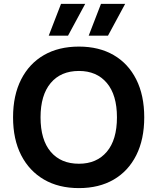

<svg xmlns="http://www.w3.org/2000/svg" viewBox="-20 -954 807 985"><path d="M498 -934H622L534 -771H435ZM293 -934H417L329 -771H230ZM385 -715Q488 -715 563 -671.5Q638 -628 679 -546.5Q720 -465 720 -352Q720 -239 679 -157.5Q638 -76 563 -32.5Q488 11 385 11Q281 11 205.5 -33Q130 -77 88.5 -158Q47 -239 47 -352Q47 -465 88.5 -546.5Q130 -628 205.5 -671.5Q281 -715 385 -715ZM385 -590Q292 -590 240 -528Q188 -466 188 -352Q188 -237 240 -175.5Q292 -114 385 -114Q476 -114 528 -175.5Q580 -237 580 -352Q580 -467 528 -528.5Q476 -590 385 -590Z"/></svg>

Font: Prodigy Sans SemiBold
Style: Regular
Weight: 600
Designer: Wei Huang
Foundry: Wei Huang
Version: Version 1.003; ttfautohint (v1.8.3)